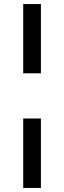

<svg xmlns="http://www.w3.org/2000/svg" viewBox="-20 -739 315 943"><path d="M94 -379V-719H181V-379ZM94 184V-157H181V184Z"/></svg>

Font: Nunitoga
Style: Medium
Weight: 500
Designer: Vernon Adams
Foundry: Vernon Adams
Version: Version 1.0